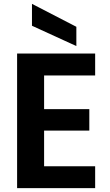

<svg xmlns="http://www.w3.org/2000/svg" viewBox="-20 -977 572 997"><path d="M68.8 0V-699.2H474.1V-585H209V-410.2H443.8V-298.8H209V-113.8H474.1V0ZM146 -843.3V-957L376.5 -837.9V-737.8Z"/></svg>

Font: Poppins SemiBold
Style: Regular
Weight: 600
Designer: Ninad Kale (Devanagari), Jonny Pinhorn (Latin)
Foundry: Indian Type Foundry
Version: 4.004